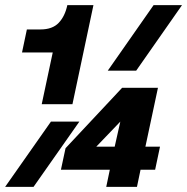

<svg xmlns="http://www.w3.org/2000/svg" viewBox="-59 -730 731 750"><path d="M104 -323 147 -525H27L46 -615H99Q146 -615 170.5 -641Q195 -667 204 -710H306L224 -323ZM362 -454 541 -710H652L473 -454ZM-39 0 140 -255H251L72 0ZM356 0 370 -67H179L197 -151L418 -387H558L509 -157H566L547 -67H490L476 0ZM317 -157H389L411 -255Z"/></svg>

Font: Geist Mono Black
Style: Italic
Weight: 900
Italic angle: -12°
Monospace: yes
Designer: Basement.studio, Andrés Briganti, Mateo Zaragoza
Foundry: Basement.studio, Vercel, Andrés Briganti, Guido Ferreyra, Mateo Zaragoza
Version: Version 1.500; ttfautohint (v1.8.4.7-5d5b)